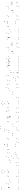

<svg xmlns="http://www.w3.org/2000/svg" viewBox="3901 -4757 878 8720"><g transform="rotate(-90 4340.0 -397.0)"><path d="M199 -424.2V-444.2H179V-424.2ZM199 -755V-775H179V-755ZM103 -755V-775H83V-755ZM103 10V-10H83V10ZM199 10V-10H179V10ZM199 -417.2V-437.2H179V-417.2ZM535 -382.2V-402.2H515V-382.2ZM393 -514.8V-534.8H373V-514.8ZM203.3 -438.7V-458.7H183.3V-438.7ZM181.5 -438.7V-458.7H161.5V-438.7ZM173.5 -370V-390H153.5V-370ZM351.8 -437.8V-457.8H331.8V-437.8ZM439.5 -349.5V-369.5H419.5V-349.5ZM439.5 10V-10H419.5V10ZM537 10V-10H517V10Z M707.2 -427.2V-447.2H687.2V-427.2ZM913 -427.2V-447.2H893V-427.2ZM890.5 -449.7V-469.7H870.5V-449.7ZM890.5 10V-10H870.5V10ZM986.7 10V-10H966.7V10ZM986.7 -503.3V-523.3H966.7V-503.3ZM717.2 -503.3V-523.3H697.2V-503.3ZM1171.8 10V-10H1151.8V10ZM1181.8 -66.3V-86.3H1161.8V-66.3ZM700.5 -66.3V-86.3H680.5V-66.3ZM710.5 10V-10H690.5V10ZM989.7 -697.3V-717.3H969.7V-697.3ZM920 -761.3V-781.3H900V-761.3ZM850.3 -697.3V-717.3H830.3V-697.3ZM920 -632.8V-652.8H900V-632.8Z M1344.3 -356.8V-376.8H1324.3V-356.8ZM1511 -218.8V-238.8H1491V-218.8ZM1699.7 -121V-141H1679.7V-121ZM1678.3 -78.2V-98.2H1658.3V-78.2ZM1576.8 -57.8V-77.8H1556.8V-57.8ZM1333.7 -96.5V-116.5H1313.7V-96.5ZM1340.7 -5.3V-25.3H1320.7V-5.3ZM1520.7 20.2V0.2H1500.7V20.2ZM1786.5 -144.3V-164.3H1766.5V-144.3ZM1595.7 -288V-308H1575.7V-288ZM1427.3 -375.2V-395.2H1407.3V-375.2ZM1448.5 -412.2V-432.2H1428.5V-412.2ZM1566.3 -435.8V-455.8H1546.3V-435.8ZM1766.3 -411.8V-431.8H1746.3V-411.8ZM1763 -495.8V-515.8H1743V-495.8ZM1616.2 -514.8V-534.8H1596.2V-514.8Z M2068.3 -120.5V-140.5H2048.3V-120.5ZM2233 21.5V1.5H2213V21.5ZM2396.7 -5.8V-25.8H2376.7V-5.8ZM2406.2 -80.5V-100.5H2386.2V-80.5ZM2266.8 -59.2V-79.2H2246.8V-59.2ZM2164.5 -133.7V-153.7H2144.5V-133.7ZM2164.5 -475.7V-495.7H2144.5V-475.7ZM2068.3 -475.7V-495.7H2048.3V-475.7ZM2163.8 -473.5V-493.5H2143.8V-473.5ZM2163.8 -626.8V-646.8H2143.8V-626.8ZM2132.7 -626.8V-646.8H2112.7V-626.8ZM1925.5 -469.7V-489.7H1905.5V-469.7ZM1925.5 -428.3V-448.3H1905.5V-428.3ZM2393.2 -428.3V-448.3H2373.2V-428.3ZM2410.2 -503.3V-523.3H2390.2V-503.3ZM2121.3 -503.3V-523.3H2101.3V-503.3Z M3048.5 -247.2V-267.2H3028.5V-247.2ZM2806.7 -515.3V-535.3H2786.7V-515.3ZM2550.2 -245.5V-265.5H2530.2V-245.5ZM2795.5 22V2H2775.5V22ZM2647.8 -264.5V-284.5H2627.8V-264.5ZM2698.3 -419.2V-439.2H2678.3V-419.2ZM2790.7 -441.3V-461.3H2770.7V-441.3ZM2950.8 -230.8V-250.8H2930.8V-230.8ZM2899.8 -75.7V-95.7H2879.8V-75.7ZM2807.5 -53.3V-73.3H2787.5V-53.3ZM2860.7 -796.2V-816.2H2840.7V-796.2ZM2964.8 -796.2V-816.2H2944.8V-796.2ZM2839 -627.2V-647.2H2819V-627.2ZM2756.2 -627.2V-647.2H2736.2V-627.2Z M3318.5 -503.3V-523.3H3298.5V-503.3ZM3318.5 10V-10H3298.5V10ZM3414.7 10V-10H3394.7V10ZM3414.7 -373.2V-393.2H3394.7V-373.2ZM3405.8 -381.2V-401.2H3385.8V-381.2ZM3405.8 -503.3V-523.3H3385.8V-503.3ZM3591.5 10V-10H3571.5V10ZM3603.2 -66.3V-86.3H3583.2V-66.3ZM3173.3 -66.3V-86.3H3153.3V-66.3ZM3185 10V-10H3165V10ZM3385.2 -427V-447H3365.2V-427ZM3385.2 -503.3V-523.3H3365.2V-503.3ZM3183.3 -503.3V-523.3H3163.3V-503.3ZM3171.7 -427V-447H3151.7V-427ZM3674.3 -510.5V-530.5H3654.3V-510.5ZM3632.5 -514.8V-534.8H3612.5V-514.8ZM3414.2 -395.7V-415.7H3394.2V-395.7ZM3388.3 -395.7V-415.7H3368.3V-395.7ZM3398.3 -343.3V-363.3H3378.3V-343.3ZM3679.7 -420.3V-440.3H3659.7V-420.3Z M3807.2 -427.2V-447.2H3787.2V-427.2ZM4013 -427.2V-447.2H3993V-427.2ZM3990.5 -449.7V-469.7H3970.5V-449.7ZM3990.5 10V-10H3970.5V10ZM4086.7 10V-10H4066.7V10ZM4086.7 -503.3V-523.3H4066.7V-503.3ZM3817.2 -503.3V-523.3H3797.2V-503.3ZM4271.8 10V-10H4251.8V10ZM4281.8 -66.3V-86.3H4261.8V-66.3ZM3800.5 -66.3V-86.3H3780.5V-66.3ZM3810.5 10V-10H3790.5V10ZM4089.7 -697.3V-717.3H4069.7V-697.3ZM4020 -761.3V-781.3H4000V-761.3ZM3950.3 -697.3V-717.3H3930.3V-697.3ZM4020 -632.8V-652.8H4000V-632.8Z M4432.3 -242.3V-262.3H4412.3V-242.3ZM4720.3 22V2H4700.3V22ZM4886 -8.2V-28.2H4866V-8.2ZM4893.7 -86.2V-106.2H4873.7V-86.2ZM4739 -62.2V-82.2H4719V-62.2ZM4527 -262V-282H4507V-262ZM4585 -399.7V-419.7H4565V-399.7ZM4705.2 -426.5V-446.5H4685.2V-426.5ZM4893 -405V-425H4873V-405ZM4884.5 -495.8V-515.8H4864.5V-495.8ZM4740.3 -515.3V-535.3H4720.3V-515.3Z M5495.7 -368.8V-388.8H5475.7V-368.8ZM5293.2 -515.2V-535.2H5273.2V-515.2ZM5072.7 -478.3V-498.3H5052.7V-478.3ZM5055.7 -386V-406H5035.7V-386ZM5293 -432.3V-452.3H5273V-432.3ZM5399.2 -348.8V-368.8H5379.2V-348.8ZM5399.2 10V-10H5379.2V10ZM5495.7 10V-10H5475.7V10ZM5408.5 -289.7V-309.7H5388.5V-289.7ZM5037.3 -118V-138H5017.3V-118ZM5205.2 21.8V1.8H5185.2V21.8ZM5390.7 -33.7V-53.7H5370.7V-33.7ZM5412.7 -33.7V-53.7H5392.7V-33.7ZM5407 -93.8V-113.8H5387V-93.8ZM5240.7 -49.8V-69.8H5220.7V-49.8ZM5133.5 -134.3V-154.3H5113.5V-134.3ZM5199 -204.7V-224.7H5179V-204.7ZM5409.7 -220.5V-240.5H5389.7V-220.5Z M5746 -424.2V-444.2H5726V-424.2ZM5746 -503.3V-523.3H5726V-503.3ZM5664.7 -503.3V-523.3H5644.7V-503.3ZM5664.7 10V-10H5644.7V10ZM5750.8 10V-10H5730.8V10ZM5750.8 -417.2V-437.2H5730.8V-417.2ZM5941.7 -422.2V-442.2H5921.7V-422.2ZM5864 -514.8V-534.8H5844V-514.8ZM5751.2 -439.2V-459.2H5731.2V-439.2ZM5733.7 -439.2V-459.2H5713.7V-439.2ZM5727.3 -377.7V-397.7H5707.3V-377.7ZM5818 -434.8V-454.8H5798V-434.8ZM5856 -388.2V-408.2H5836V-388.2ZM5856 10V-10H5836V10ZM5943.5 10V-10H5923.5V10ZM6133.7 -422.2V-442.2H6113.7V-422.2ZM6056 -514.8V-534.8H6036V-514.8ZM5944.2 -439.2V-459.2H5924.2V-439.2ZM5925.7 -439.2V-459.2H5905.7V-439.2ZM5919.3 -377.7V-397.7H5899.3V-377.7ZM6009.8 -434.8V-454.8H5989.8V-434.8ZM6048 -388.2V-408.2H6028V-388.2ZM6048 10V-10H6028V10ZM6135.3 10V-10H6115.3V10Z M6535.3 -444.7V-464.7H6515.3V-444.7ZM6664 -323.7V-343.7H6644V-323.7ZM6657.8 -271.8V-291.8H6637.8V-271.8ZM6683.3 -307.2V-327.2H6663.3V-307.2ZM6364.3 -307.2V-327.2H6344.3V-307.2ZM6364.3 -249.3V-269.3H6344.3V-249.3ZM6754.5 -249.3V-269.3H6734.5V-249.3ZM6754.5 -309.3V-329.3H6734.5V-309.3ZM6557.8 -515.3V-535.3H6537.8V-515.3ZM6285 -233.5V-253.5H6265V-233.5ZM6553.3 22V2H6533.3V22ZM6727.2 -9.3V-29.3H6707.2V-9.3ZM6731.7 -84.3V-104.3H6711.7V-84.3ZM6579.7 -58V-78H6559.7V-58ZM6377.7 -266.5V-286.5H6357.7V-266.5ZM6439.7 -419.3V-439.3H6419.7V-419.3Z M7013.8 -424.2V-444.2H6993.8V-424.2ZM7013.8 -503.3V-523.3H6993.8V-503.3ZM6923 -503.3V-523.3H6903V-503.3ZM6923 10V-10H6903V10ZM7019 10V-10H6999V10ZM7019 -417.2V-437.2H6999V-417.2ZM7355 -382.2V-402.2H7335V-382.2ZM7213 -514.8V-534.8H7193V-514.8ZM7018.5 -438.7V-458.7H6998.5V-438.7ZM6998.5 -438.7V-458.7H6978.5V-438.7ZM6993.5 -370V-390H6973.5V-370ZM7171.8 -437.8V-457.8H7151.8V-437.8ZM7259.5 -349.5V-369.5H7239.5V-349.5ZM7259.5 10V-10H7239.5V10ZM7357 10V-10H7337V10Z M7648.3 -120.5V-140.5H7628.3V-120.5ZM7813 21.5V1.5H7793V21.5ZM7976.7 -5.8V-25.8H7956.7V-5.8ZM7986.2 -80.5V-100.5H7966.2V-80.5ZM7846.8 -59.2V-79.2H7826.8V-59.2ZM7744.5 -133.7V-153.7H7724.5V-133.7ZM7744.5 -475.7V-495.7H7724.5V-475.7ZM7648.3 -475.7V-495.7H7628.3V-475.7ZM7743.8 -473.5V-493.5H7723.8V-473.5ZM7743.8 -626.8V-646.8H7723.8V-626.8ZM7712.7 -626.8V-646.8H7692.7V-626.8ZM7505.5 -469.7V-489.7H7485.5V-469.7ZM7505.5 -428.3V-448.3H7485.5V-428.3ZM7973.2 -428.3V-448.3H7953.2V-428.3ZM7990.2 -503.3V-523.3H7970.2V-503.3ZM7701.3 -503.3V-523.3H7681.3V-503.3Z M8395.3 -444.7V-464.7H8375.3V-444.7ZM8524 -323.7V-343.7H8504V-323.7ZM8517.8 -271.8V-291.8H8497.8V-271.8ZM8543.3 -307.2V-327.2H8523.3V-307.2ZM8224.3 -307.2V-327.2H8204.3V-307.2ZM8224.3 -249.3V-269.3H8204.3V-249.3ZM8614.5 -249.3V-269.3H8594.5V-249.3ZM8614.5 -309.3V-329.3H8594.5V-309.3ZM8417.8 -515.3V-535.3H8397.8V-515.3ZM8145 -233.5V-253.5H8125V-233.5ZM8413.3 22V2H8393.3V22ZM8587.2 -9.3V-29.3H8567.2V-9.3ZM8591.7 -84.3V-104.3H8571.7V-84.3ZM8439.7 -58V-78H8419.7V-58ZM8237.7 -266.5V-286.5H8217.7V-266.5ZM8299.7 -419.3V-439.3H8279.7V-419.3Z"/></g></svg>

Font: Monaspace Argon Dots Var
Style: Regular
Weight: 400
Designer: Riley Cran and the Lettermatic Team
Version: Version 1.100 (Monaspace Argon Dots)